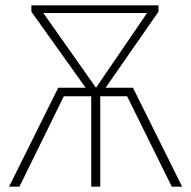

<svg xmlns="http://www.w3.org/2000/svg" viewBox="-20 -702 720 722"><path d="M665 0H626L458 -340H357V0H323V-340H220L53 0H14L199 -372H302L98 -658V-682H576V-658L377 -372H480ZM341 -372 533 -653H143Z"/></svg>

Font: FiraGO UltraLight
Style: Regular
Weight: 200
Designer: bBox Type
Foundry: bBox Type GmbH
Version: Version 1.001